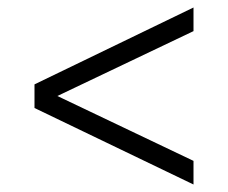

<svg xmlns="http://www.w3.org/2000/svg" viewBox="-20 -576 608 512"><path d="M72 -288V-351L496 -556V-493L133 -320L496 -147V-84Z"/></svg>

Font: Murecho
Style: Regular
Weight: 400
Designer: Neil Summerour
Foundry: Positype
Version: Version 1.010; ttfautohint (v1.8.3)